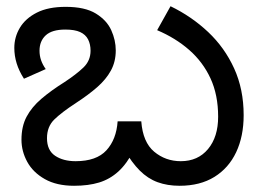

<svg xmlns="http://www.w3.org/2000/svg" viewBox="-20 -585 840 617"><path d="M557 12Q518 12 486.5 0.5Q455 -11 429 -37Q403 -63 379 -105L411 -104Q388 -59 360.5 -34Q333 -9 298.5 1.5Q264 12 218 12Q162 12 124 -9.5Q86 -31 67.5 -65Q49 -99 49 -136Q49 -179 65.5 -210Q82 -241 113 -267.5Q144 -294 187 -321Q225 -346 248 -368Q271 -390 271 -422Q271 -443 263 -458.5Q255 -474 237.5 -482Q220 -490 190 -490Q147 -490 127 -471.5Q107 -453 107 -422Q107 -406 112 -391.5Q117 -377 127 -363L57 -332Q41 -357 33.5 -381.5Q26 -406 26 -431Q26 -466 44 -496Q62 -526 98.5 -544.5Q135 -563 191 -563Q253 -563 288 -541.5Q323 -520 337.5 -488Q352 -456 352 -423Q352 -387 336.5 -358.5Q321 -330 292.5 -305Q264 -280 224 -254Q178 -224 154.5 -201Q131 -178 131 -141Q131 -102 157 -84.5Q183 -67 223 -67Q290 -67 322 -102Q354 -137 358 -195H434Q439 -128 475.5 -97.5Q512 -67 561 -67Q616 -67 648.5 -106Q681 -145 681 -210Q681 -280 656.5 -333Q632 -386 588 -424.5Q544 -463 485 -488L528 -565Q596 -532 649 -482Q702 -432 732.5 -365Q763 -298 763 -215Q763 -147 739 -96Q715 -45 669 -16.5Q623 12 557 12Z"/></svg>

Font: kannada115
Style: Book
Weight: 400
Designer: Jelle Bosma - Monotype Design Team
Foundry: Monotype Imaging Inc.
Version: Version 2.003